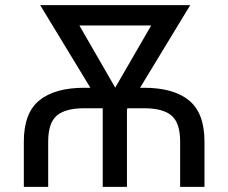

<svg xmlns="http://www.w3.org/2000/svg" viewBox="-20 -731 893 751"><path d="M168.5 0H73.2V-177.2Q73.2 -288.6 133.5 -338.1Q193.8 -387.7 310.1 -387.7H333.5L137.2 -710.9H724.1L527.8 -387.7H543Q659.2 -387.7 719.5 -338.1Q779.8 -288.6 779.8 -177.2V0H684.6V-177.2Q684.6 -250 651.1 -278.8Q617.7 -307.6 543 -307.6H479L476.6 -303.7V0H381.8V-307.6H310.1Q235.8 -307.6 202.1 -278.8Q168.5 -250 168.5 -177.2ZM571.3 -631.3H290.5L430.7 -388.2Z"/></svg>

Font: Bert Sans Medium
Style: Regular
Weight: 500
Designer: Christian Robertson, Adam Twardoch, & Cristiano Sobral
Foundry: Google
Version: Version 12.135;January 10, 2020;FontCreator 12.0.0.2547 64-b